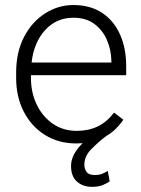

<svg xmlns="http://www.w3.org/2000/svg" viewBox="-20 -558 557 760"><path d="M281.2 9.8Q212.4 9.8 158.7 -23.4Q105 -56.6 74.5 -115.2Q43.9 -173.8 43.9 -249.5V-270.5Q43.9 -352.1 75.4 -412.1Q106.9 -472.2 158.7 -505.1Q210.4 -538.1 270.5 -538.1Q337.9 -538.1 384.5 -506.8Q431.2 -475.6 455.3 -421.1Q479.5 -366.7 479.5 -295.9V-260.3H102.5V-249.5Q102.5 -191.4 125.5 -143.8Q148.4 -96.2 189.2 -68.1Q230 -40 283.7 -40Q330.1 -40 366.5 -57.4Q402.8 -74.7 431.6 -112.3L468.3 -84Q455.6 -65.4 439 -48.8Q422.4 -32.2 400.4 -19.5Q367.7 5.4 340.8 33Q314 60.5 314 93.8Q314 110.4 322.8 122.6Q331.5 134.8 355.5 134.8Q373.5 134.8 386.2 129.2Q398.9 123.5 406.7 118.7L414.1 160.2Q403.3 167.5 386.7 174.6Q370.1 181.6 344.2 181.6Q308.1 181.6 284.7 160.9Q261.2 140.1 261.2 98.6Q261.2 53.7 307.1 8.8Q294.4 9.8 281.2 9.8ZM270.5 -487.8Q203.6 -487.8 158.9 -439.2Q114.3 -390.6 105 -310.5H420.9V-316.9Q419.9 -361.3 403.1 -400.1Q386.2 -439 353.3 -463.4Q320.3 -487.8 270.5 -487.8Z"/></svg>

Font: Vazirmatn UI FD ExtraLight
Style: Regular
Weight: 200
Designer: Saber Rastikerdar
Foundry: Saber Rastikerdar
Version: Version 33.003